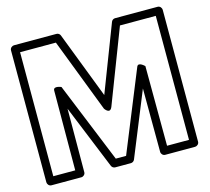

<svg xmlns="http://www.w3.org/2000/svg" viewBox="-120 -992 1265 1159"><g transform="rotate(-15 512.0 -412.5)"><path d="M543.2 -30H478.8L274.2 -532.4C274.2 -532.4 226.1 -553.5 226 -523.1L224.1 -25H87V-800H310.8L487.7 -340C487.7 -340 517 -294.8 534.3 -340L711.2 -800H935V-25H797.9L796 -523.1C796 -523.1 759.3 -560.6 747.8 -532.4ZM560 20C569.3 20 579.3 14 583.2 4.4L746.5 -396.5L748 0.1C748 12.4 758.8 25 773 25H960C970.7 25 985 15.1 985 0V-825C985 -835.7 975.1 -850 960 -850H694C684.1 -850 674.4 -843.7 670.7 -834L511 -418.7L351.3 -834C347.8 -843.2 338.4 -850 328 -850H62C51.3 -850 37 -840.1 37 -825V0C37 10.7 46.9 25 62 25H249C261.3 25 273.9 14.3 274 0.1L275.5 -396.5L438.8 4.4C442.4 13.1 451.7 20 462 20Z"/></g></svg>

Font: Hussar Ekologiczny
Style: Regular
Weight: 400
Foundry: Cannot Into Space Fonts
Version: Version 0.97